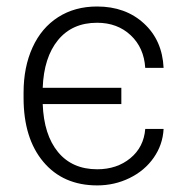

<svg xmlns="http://www.w3.org/2000/svg" viewBox="-20 -558 575 588"><path d="M277.8 -39.6Q337.9 -39.6 379.2 -73.5Q420.4 -107.4 424.8 -163.1H481Q478.5 -114.7 450.7 -75Q422.9 -35.2 376.7 -12.7Q330.6 9.8 277.8 9.8Q173.3 9.8 112.8 -62.3Q52.2 -134.3 52.2 -258.3V-274.4Q52.2 -352.5 79.6 -412.6Q106.9 -472.7 158 -505.4Q209 -538.1 277.3 -538.1Q364.3 -538.1 420.7 -486.3Q477.1 -434.6 481 -350.1H424.8Q420.9 -412.1 380.1 -450.2Q339.4 -488.3 277.3 -488.3Q201.2 -488.3 157.7 -435.3Q114.3 -382.3 110.8 -289.1H351.6V-239.3H110.8Q114.3 -145 157.7 -92.3Q201.2 -39.6 277.8 -39.6Z"/></svg>

Font: SteelSelectRoboto
Style: Regular
Weight: 300
Designer: Google
Version: Version 2.137; 2017